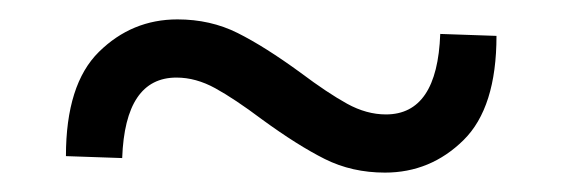

<svg xmlns="http://www.w3.org/2000/svg" viewBox="-20 -377 580 198"><path d="M163 -357Q197 -357 225 -343Q253 -329 290 -302Q318 -281 338 -270Q358 -259 378 -259Q431 -259 434 -342L492 -340Q492 -266 458 -232.5Q424 -199 377 -199Q343 -199 315 -213Q287 -227 250 -254Q222 -275 202 -286Q182 -297 162 -297Q109 -297 106 -214L48 -216Q48 -290 82 -323.5Q116 -357 163 -357Z"/></svg>

Font: Minipax
Style: Bold
Weight: 500
Designer: Raphaël Ronot, Igor Stepanchenko (Cyrillic)
Foundry: steppetype
Version: Version 1.002